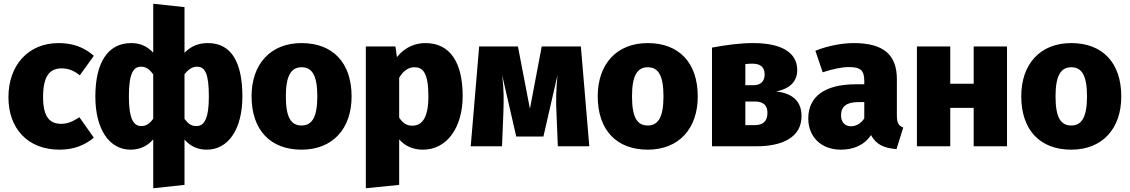

<svg xmlns="http://www.w3.org/2000/svg" viewBox="-20 -781 6031 1025"><path d="M293 -551C129 -551 25 -431 25 -262C25 -95 128 18 298 18C374 18 433 -6 481 -46L404 -155C367 -132 342 -120 307 -120C250 -120 210 -150 210 -263C210 -376 246 -416 309 -416C343 -416 374 -405 406 -379L481 -483C431 -527 372 -551 293 -551Z M1090 -551C1044 -551 1001 -537 965 -499V-743L798 -761V-500C763 -537 724 -551 680 -551C554 -551 489 -444 489 -266C489 -90 564 18 677 18C726 18 767 -1 798 -37V224L965 206V-36C996 0 1036 18 1084 18C1198 18 1274 -90 1274 -266C1274 -444 1218 -551 1090 -551ZM734 -108C693 -108 668 -147 668 -266C668 -387 691 -425 733 -425C760 -425 779 -410 798 -384V-147C778 -120 760 -108 734 -108ZM1029 -108C1001 -108 985 -120 965 -146V-385C986 -410 1005 -425 1032 -425C1075 -425 1095 -387 1095 -266C1095 -147 1070 -108 1029 -108Z M1590 -551C1424 -551 1323 -439 1323 -267C1323 -85 1425 18 1590 18C1756 18 1857 -94 1857 -266C1857 -448 1755 -551 1590 -551ZM1590 -422C1647 -422 1674 -377 1674 -266C1674 -158 1647 -111 1590 -111C1533 -111 1506 -155 1506 -267C1506 -375 1533 -422 1590 -422Z M2251 -551C2201 -551 2143 -532 2099 -476L2091 -533H1933V224L2111 206V-37C2143 0 2187 18 2238 18C2368 18 2450 -103 2450 -268C2450 -442 2387 -551 2251 -551ZM2181 -110C2152 -110 2131 -123 2111 -153V-366C2133 -403 2161 -422 2192 -422C2236 -422 2267 -396 2267 -266C2267 -152 2233 -110 2181 -110Z M3081 -533H2872L2809 -200L2745 -533H2538L2493 0H2660L2667 -172C2670 -244 2670 -306 2661 -379L2736 -52H2881L2956 -379C2949 -302 2947 -243 2951 -172L2958 0H3126Z M3438 -551C3272 -551 3171 -439 3171 -267C3171 -85 3273 18 3438 18C3604 18 3705 -94 3705 -266C3705 -448 3603 -551 3438 -551ZM3438 -422C3495 -422 3522 -377 3522 -266C3522 -158 3495 -111 3438 -111C3381 -111 3354 -155 3354 -267C3354 -375 3381 -422 3438 -422Z M4123 -293C4198 -307 4236 -347 4236 -407C4236 -504 4146 -551 4002 -551C3932 -551 3864 -542 3781 -527V0H4017C4159 0 4259 -49 4259 -161C4259 -235 4218 -282 4123 -293ZM3998 -441C4041 -441 4062 -421 4062 -384C4062 -345 4039 -326 4002 -326H3959V-439C3975 -441 3985 -441 3998 -441ZM4010 -113H3959V-239H4011C4057 -239 4077 -217 4077 -178C4077 -134 4053 -113 4010 -113Z M4768 -164V-358C4768 -486 4700 -551 4538 -551C4478 -551 4399 -537 4333 -510L4372 -395C4425 -413 4478 -423 4511 -423C4572 -423 4594 -407 4594 -349V-331H4548C4384 -331 4295 -266 4295 -149C4295 -51 4363 18 4469 18C4531 18 4591 -2 4630 -60C4657 -9 4700 10 4766 15L4802 -100C4778 -109 4768 -124 4768 -164ZM4523 -107C4489 -107 4470 -130 4470 -166C4470 -213 4500 -236 4564 -236H4594V-149C4578 -124 4553 -107 4523 -107Z M5178 0H5356V-533H5178V-334H5053V-533H4875V0H5053V-205H5178Z M5699 -551C5533 -551 5432 -439 5432 -267C5432 -85 5534 18 5699 18C5865 18 5966 -94 5966 -266C5966 -448 5864 -551 5699 -551ZM5699 -422C5756 -422 5783 -377 5783 -266C5783 -158 5756 -111 5699 -111C5642 -111 5615 -155 5615 -267C5615 -375 5642 -422 5699 -422Z"/></svg>

Font: Fira Sans ExtraBold
Style: Regular
Weight: 800
Designer: bBox Type GmbH & Carrois Corporate GbR & Edenspiekermann AG
Foundry: bBox Type GmbH & Carrois Corporate GbR & Edenspiekermann AG
Version: Version 4.300;PS 004.300;hotconv 1.0.88;makeotf.lib2.5.64775